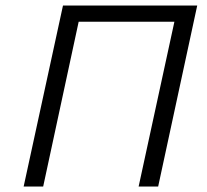

<svg xmlns="http://www.w3.org/2000/svg" viewBox="-20 -678 751 698"><path d="M614 -599H266L137 0H66L209 -658H697L555 0H484Z"/></svg>

Font: LXGW Bright GB
Style: Italic
Weight: 400
Italic angle: -12°
Designer: Christian Thalmann (Catharsis Fonts)
Foundry: LXGW / Christian Thalmann (Catharsis Fonts) / Fontworks Inc.
Version: Version 5.510